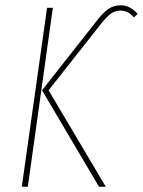

<svg xmlns="http://www.w3.org/2000/svg" viewBox="-20 -711 544 731"><path d="M356.9 0 140.1 -367.2 345.2 -627.9Q373 -664.1 393.3 -677.5Q413.6 -690.9 439.9 -690.9Q475.1 -690.9 503.9 -658.2L490.2 -645Q481.4 -653.8 475.6 -658.4Q469.7 -663.1 460 -667Q450.2 -670.9 439 -670.9Q418.9 -670.9 402.6 -659.4Q386.2 -647.9 357.9 -611.8L165 -367.2L382.8 0ZM63 0 159.2 -681.2H181.2L85.9 0Z"/></svg>

Font: Fira Sans Compressed Thin
Style: Italic
Weight: 100
Width: 3
Italic angle: -8°
Designer: Carrois Corporate & Edenspiekermann AG
Foundry: Carrois Corporate GbR & Edenspiekermann AG
Version: Version 4.203;PS 004.203;hotconv 1.0.88;makeotf.lib2.5.64775